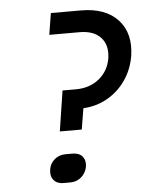

<svg xmlns="http://www.w3.org/2000/svg" viewBox="-53 -776 705 828"><g transform="rotate(-5 300.0 -362.5)"><path d="M192 -218 219 -393H277Q337 -393 378 -426.5Q419 -460 428 -515Q436 -571 405.5 -604Q375 -637 314 -637H183L198 -730H328Q434 -730 488 -671.5Q542 -613 527 -515Q517 -457 485.5 -411.5Q454 -366 406.5 -339Q359 -312 302 -309L287 -218ZM188 5Q161 5 146.5 -12Q132 -29 136 -57Q140 -84 160 -101Q180 -118 208 -118H238Q267 -118 281 -101Q295 -84 291 -57Q286 -30 266 -12.5Q246 5 218 5Z"/></g></svg>

Font: JetBrains Mono NL Medium
Style: Italic
Weight: 500
Italic angle: -9°
Monospace: yes
Designer: Philipp Nurullin, Konstantin Bulenkov
Foundry: JetBrains
Version: Version 2.305; ttfautohint (v1.8.4.7-5d5b)